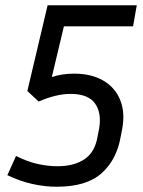

<svg xmlns="http://www.w3.org/2000/svg" viewBox="-20 -700 544 730"><path d="M84 -354 161 -680H500L486 -600H223L177 -407Q216 -420 261 -420Q327 -420 372 -394Q417 -368 436.5 -321Q456 -274 445 -212L439 -181Q424 -93 366.5 -41.5Q309 10 196 10Q150 10 103 -0.5Q56 -11 8 -34L41 -107Q85 -85 123.5 -76.5Q162 -68 199 -68Q261 -68 301 -94.5Q341 -121 351 -181L357 -212Q367 -271 341 -307Q315 -343 248 -343Q194 -343 127 -314Z"/></svg>

Font: Inria Sans
Style: Italic
Weight: 400
Italic angle: -10°
Designer: Black Foundry Team
Foundry: Black Foundry
Version: Version 1.2; ttfautohint (v1.8.3)